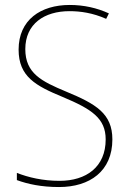

<svg xmlns="http://www.w3.org/2000/svg" viewBox="-20 -744 522 774"><path d="M433 -182C433 -286 367 -325 246 -375C148 -416 82 -448 82 -546C82 -648 159 -699 260 -699C304 -699 354 -692 408 -668L419 -690C371 -712 318 -724 261 -724C144 -724 55 -664 55 -544C55 -435 124 -398 233 -353C350 -304 406 -267 406 -182C406 -71 328 -15 220 -15C152 -15 94 -29 48 -47V-18C92 -2 146 10 218 10C342 10 433 -54 433 -182Z"/></svg>

Font: Noto Sans Armenian SemiCondensed Thin
Style: Regular
Weight: 100
Width: 4
Designer: Monotype Design Team
Foundry: Monotype Imaging Inc.
Version: Version 2.008